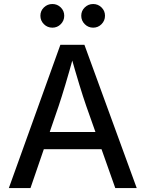

<svg xmlns="http://www.w3.org/2000/svg" viewBox="-20 -955 739 975"><path d="M24.9 0 286.6 -727.5H408.7L674.3 0H565.4L417.5 -418Q401.9 -462.9 382.6 -526.1Q363.3 -589.4 336.9 -682.6H356.9Q331.1 -588.9 311.8 -524.7Q292.5 -460.4 278.3 -418L134.8 0ZM161.6 -197.3V-284.7H537.6V-197.3ZM453.1 -814.5Q428.2 -814.5 410.4 -832.3Q392.6 -850.1 392.6 -875Q392.6 -899.9 410.4 -917.2Q428.2 -934.6 453.1 -934.6Q478 -934.6 495.6 -917.2Q513.2 -899.9 513.2 -875Q513.2 -850.1 495.6 -832.3Q478 -814.5 453.1 -814.5ZM246.1 -814.5Q220.7 -814.5 202.9 -832.3Q185.1 -850.1 185.1 -875Q185.1 -899.9 202.9 -917.2Q220.7 -934.6 246.1 -934.6Q271 -934.6 288.6 -917.2Q306.2 -899.9 306.2 -875Q306.2 -850.1 288.6 -832.3Q271 -814.5 246.1 -814.5Z"/></svg>

Font: Inter Cardless
Style: Regular
Weight: 400
Designer: Rasmus Andersson
Foundry: rsms
Version: Version 4.001;git-9221beed3